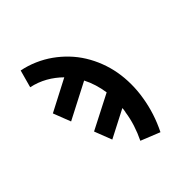

<svg xmlns="http://www.w3.org/2000/svg" viewBox="-206 -668 1012 1012"><g transform="rotate(-45 300.0 -162.5)"><path d="M405 213 298 170Q317 131 330 90.5Q343 50 349 8Q350 7 350 6.5Q350 6 350 5Q351 -1 352 -7Q353 -13 353 -19L198 61L160 -37L353 -136Q348 -170 338 -202.5Q328 -235 313 -264L112 -160L74 -258L251 -350Q235 -366 216 -380.5Q197 -395 176.5 -406.5Q156 -418 133.5 -426.5Q111 -435 87 -440L114 -538Q159 -529 201.5 -510.5Q244 -492 280.5 -466Q317 -440 348 -407.5Q379 -375 402.5 -337Q426 -299 442.5 -256Q459 -213 467 -168Q475 -123 475 -74.5Q475 -26 467 21Q459 71 443.5 119Q428 167 405 213Z"/></g></svg>

Font: Iosevka Curly Extended Oblique
Style: Bold
Weight: 700
Width: 7
Italic angle: -9°
Monospace: yes
Designer: Belleve Invis
Foundry: Belleve Invis
Version: Version 11.1.0; ttfautohint (v1.8.3)